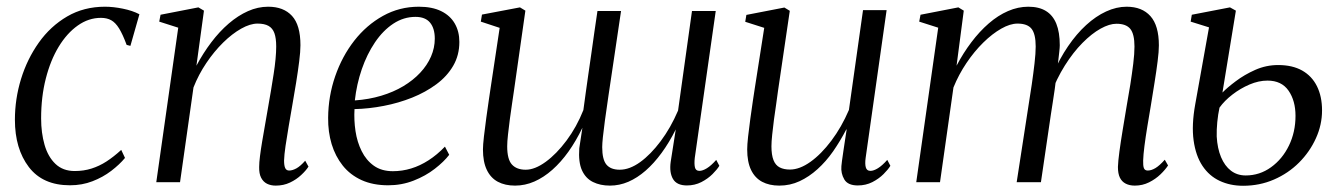

<svg xmlns="http://www.w3.org/2000/svg" viewBox="-20 -556 4082 586"><path d="M193.5 9.5Q110.5 9.5 68 -46.2Q25.5 -102 25.5 -190.5Q25.5 -254 44.2 -315Q63 -376 98.5 -426Q134 -476 185 -505.8Q236 -535.5 300.5 -535.5Q326 -535.5 355.2 -529.5Q384.5 -523.5 405.5 -512.5L378 -416L366.5 -419Q354.5 -451.5 343.5 -469.2Q332.5 -487 319.5 -494.2Q306.5 -501.5 288 -501.5Q250.5 -501.5 217.5 -478.2Q184.5 -455 159.2 -413.5Q134 -372 119.8 -316.2Q105.5 -260.5 105.5 -194.5Q105.5 -150.5 116 -114Q126.5 -77.5 149.2 -55.8Q172 -34 208 -34Q235.5 -34 259.2 -41.5Q283 -49 305 -63.2Q327 -77.5 350 -98.5L361.5 -74Q345 -54 319.5 -34.5Q294 -15 262.2 -2.8Q230.5 9.5 193.5 9.5Z M579.5 -355.5Q600 -394 625 -427Q650 -460 678.2 -484.2Q706.5 -508.5 736.8 -522Q767 -535.5 798.5 -535.5Q845.5 -535.5 871.2 -507.5Q897 -479.5 897 -418Q897 -399 893.2 -369Q889.5 -339 883.8 -303.8Q878 -268.5 872 -234Q866.5 -202.5 861 -170.2Q855.5 -138 851.5 -110.8Q847.5 -83.5 847 -66Q847 -50.5 850.5 -43Q854 -35.5 862.5 -35.5Q872.5 -35.5 884.8 -42.2Q897 -49 911.5 -65.5L921.5 -47.5Q914 -35.5 899.2 -21.8Q884.5 -8 865 1.2Q845.5 10.5 821.5 10.5Q806.5 10.5 795 4.8Q783.5 -1 777 -13.5Q770.5 -26 771 -46.5Q771 -59.5 773.5 -79.5Q776 -99.5 780.2 -124.5Q784.5 -149.5 789.2 -176.5Q794 -203.5 798.5 -230Q803 -255 807.2 -280.5Q811.5 -306 815.2 -330.2Q819 -354.5 821 -376Q823 -397.5 823 -414Q823 -439.5 817.5 -454.8Q812 -470 799.5 -477Q787 -484 766 -484Q743.5 -484 716 -468.5Q688.5 -453 661 -426Q633.5 -399 609.8 -363.8Q586 -328.5 570.5 -289L529.5 0H457L524 -471.5L466 -490L470 -511L585.5 -533.5L602.5 -523.5Z M1351 -83.5Q1335 -62.5 1307 -40.8Q1279 -19 1242.5 -4.8Q1206 9.5 1165 9.5Q1118.5 9.5 1083.8 -6.2Q1049 -22 1026.2 -50.5Q1003.5 -79 992.2 -116.2Q981 -153.5 981.5 -196.5Q982 -262.5 1003 -323.2Q1024 -384 1061.2 -431.8Q1098.5 -479.5 1148.8 -507.5Q1199 -535.5 1258.5 -535.5Q1299 -535.5 1326.5 -522Q1354 -508.5 1368 -484.2Q1382 -460 1382 -428Q1382 -387.5 1363.2 -355.2Q1344.5 -323 1311.8 -298.8Q1279 -274.5 1237.8 -258Q1196.5 -241.5 1151.2 -232.8Q1106 -224 1062 -223Q1060 -189.5 1065 -156Q1070 -122.5 1083.8 -94.8Q1097.5 -67 1121 -50.2Q1144.5 -33.5 1179 -33.5Q1207.5 -33.5 1234.8 -41.8Q1262 -50 1288 -66.8Q1314 -83.5 1338 -108.5ZM1248 -504.5Q1212 -504.5 1180.5 -483.8Q1149 -463 1124.5 -426.8Q1100 -390.5 1084.2 -344.8Q1068.5 -299 1063 -249.5Q1106 -252.5 1143.5 -263.8Q1181 -275 1211 -293Q1241 -311 1262.5 -334Q1284 -357 1295.5 -383.5Q1307 -410 1307 -438Q1307 -469.5 1292.5 -487Q1278 -504.5 1248 -504.5Z M1548.5 -278Q1546.5 -263.5 1543 -240.8Q1539.5 -218 1536.2 -193Q1533 -168 1530.5 -145.8Q1528 -123.5 1528 -109.5Q1528 -69.5 1542.5 -53.8Q1557 -38 1584.5 -38Q1612.5 -38 1645.5 -62Q1678.5 -86 1709.2 -127.2Q1740 -168.5 1760.5 -220Q1764 -246 1767.8 -273.5Q1771.5 -301 1775.5 -328Q1780.5 -361 1785 -393.8Q1789.5 -426.5 1794.2 -459Q1799 -491.5 1803.5 -522.5H1875.5Q1863 -438 1853.5 -374.2Q1844 -310.5 1837.2 -264.8Q1830.5 -219 1826.2 -187.8Q1822 -156.5 1820 -137Q1818 -117.5 1818 -107Q1818 -69 1831 -53.5Q1844 -38 1871.5 -38Q1901.5 -38 1933.8 -61.2Q1966 -84.5 1996.5 -125.2Q2027 -166 2049.5 -218.5L2092 -522.5H2164.5L2100.5 -74Q2098.5 -56 2101 -45.2Q2103.5 -34.5 2114.5 -34.5Q2124.5 -34.5 2137.5 -42.5Q2150.5 -50.5 2166 -68L2175.5 -50Q2169 -39 2154.8 -24.8Q2140.5 -10.5 2120.5 -0.2Q2100.5 10 2076.5 10Q2045.5 10 2034 -9.8Q2022.5 -29.5 2027 -62L2042.5 -161Q2022.5 -121 1999.2 -89.2Q1976 -57.5 1950.5 -35.2Q1925 -13 1897.8 -1.2Q1870.5 10.5 1841.5 10.5Q1812 10.5 1789.8 -0.5Q1767.5 -11.5 1756.2 -36.2Q1745 -61 1748 -103.5L1757.5 -166Q1738 -125.5 1715 -93.2Q1692 -61 1665.8 -37.8Q1639.5 -14.5 1611 -2Q1582.5 10.5 1552 10.5Q1521.5 10.5 1499.5 -1.2Q1477.5 -13 1465.8 -37.5Q1454 -62 1454 -100Q1454 -113 1457 -139.5Q1460 -166 1464.2 -196.2Q1468.5 -226.5 1472 -251.2Q1475.5 -276 1477 -285L1505 -471L1447.5 -490L1451 -511.5L1567 -533.5L1583.5 -523.5Z M2358.5 10.5Q2328 10.5 2306 -1.2Q2284 -13 2272.2 -37.5Q2260.5 -62 2260.5 -100Q2260.5 -113.5 2263.2 -138.8Q2266 -164 2270 -193.2Q2274 -222.5 2277.8 -248Q2281.5 -273.5 2283.5 -285.5L2312.5 -471L2254.5 -489.5L2258 -510.5L2374 -533L2390.5 -523L2354.5 -278.5Q2352.5 -261.5 2349 -238.5Q2345.5 -215.5 2342.2 -191Q2339 -166.5 2336.8 -145Q2334.5 -123.5 2334.5 -109.5Q2334.5 -83 2340.8 -67.2Q2347 -51.5 2359.8 -45Q2372.5 -38.5 2391 -38.5Q2420.5 -38.5 2453.5 -62Q2486.5 -85.5 2517.5 -126.8Q2548.5 -168 2571 -220.5L2614 -525H2686L2622 -74Q2619.5 -56 2622.5 -45.2Q2625.5 -34.5 2636.5 -34.5Q2646.5 -34.5 2659.5 -42.5Q2672.5 -50.5 2688 -68L2697.5 -50Q2691 -39 2676.8 -24.8Q2662.5 -10.5 2642.5 -0.2Q2622.5 10 2598 10Q2567.5 10 2556.8 -8.5Q2546 -27 2548 -49Q2548 -52 2549.8 -65Q2551.5 -78 2554.2 -95.8Q2557 -113.5 2559.5 -131Q2562 -148.5 2564 -160.5L2563 -161Q2544.5 -125.5 2522.8 -94.2Q2501 -63 2475.2 -39.8Q2449.5 -16.5 2420.5 -3Q2391.5 10.5 2358.5 10.5Z M2921.5 -523.5 2899.5 -355.5Q2920 -394.5 2944.8 -427.2Q2969.5 -460 2997.8 -484.5Q3026 -509 3056.5 -522.2Q3087 -535.5 3118.5 -535.5Q3151 -535.5 3172.2 -522.5Q3193.5 -509.5 3204 -483.5Q3214.5 -457.5 3214.5 -418Q3214.5 -411 3213 -397.8Q3211.5 -384.5 3209.5 -367Q3207.5 -349.5 3204.5 -329L3194 -330.5Q3214 -377 3239.8 -414.8Q3265.5 -452.5 3295 -479.5Q3324.5 -506.5 3356 -521Q3387.5 -535.5 3418.5 -535.5Q3465.5 -535.5 3491.2 -506.8Q3517 -478 3517 -417.5Q3517 -399 3513.2 -369.2Q3509.5 -339.5 3503.8 -304.2Q3498 -269 3492.5 -234Q3487 -202.5 3481.8 -170.2Q3476.5 -138 3473 -110.8Q3469.5 -83.5 3469 -66Q3468.5 -50.5 3471.2 -43Q3474 -35.5 3483 -35.5Q3494 -35.5 3506.5 -43Q3519 -50.5 3535 -68.5L3545 -51Q3536.5 -38 3521.8 -23.8Q3507 -9.5 3487 0.5Q3467 10.5 3443.5 10.5Q3427.5 10.5 3415.8 4.5Q3404 -1.5 3398 -13.8Q3392 -26 3392 -46.5Q3392.5 -63.5 3396.5 -93.2Q3400.5 -123 3406.5 -159.2Q3412.5 -195.5 3418.5 -231.5Q3424.5 -264 3429.8 -297.8Q3435 -331.5 3438.8 -361.8Q3442.5 -392 3442.5 -414Q3442.5 -452 3429.8 -467.8Q3417 -483.5 3387.5 -483.5Q3366 -483.5 3339 -468.5Q3312 -453.5 3283.8 -425Q3255.5 -396.5 3230 -356Q3204.5 -315.5 3186 -265.5L3203.5 -321.5Q3202 -304.5 3199.2 -284.2Q3196.5 -264 3193.2 -244.2Q3190 -224.5 3187.5 -207.5L3157 0H3083L3118.5 -230Q3124 -263.5 3129 -298Q3134 -332.5 3137.5 -363Q3141 -393.5 3141 -414Q3141 -452 3128.5 -468Q3116 -484 3085.5 -484Q3063 -484 3035.8 -468.5Q3008.5 -453 2981 -426Q2953.5 -399 2929.8 -363.8Q2906 -328.5 2890 -289L2849 0H2776.5L2843.5 -471.5L2785.5 -490L2789.5 -511L2905 -533.5Z M3774 11Q3734.5 11 3702.5 -4Q3670.5 -19 3650 -49.8Q3629.5 -80.5 3623 -127.5Q3616.5 -174.5 3628 -238L3670 -472.5L3614 -490L3617.5 -511L3734 -533.5L3752 -523.5L3711 -273.5Q3725.5 -288.5 3751.8 -308.2Q3778 -328 3811.2 -342.8Q3844.5 -357.5 3881 -357.5Q3924.5 -357.5 3954.2 -340.8Q3984 -324 3999.5 -292.8Q4015 -261.5 4015 -219Q4015 -175 3996.2 -133.8Q3977.5 -92.5 3944.8 -59.8Q3912 -27 3868.2 -8Q3824.5 11 3774 11ZM3782 -20.5Q3824.5 -20.5 3859.2 -45.5Q3894 -70.5 3914 -111.8Q3934 -153 3934 -202.5Q3934 -248.5 3912.8 -279.2Q3891.5 -310 3848.5 -310Q3821.5 -310 3793.5 -298Q3765.5 -286 3741.2 -267.2Q3717 -248.5 3702 -227.5Q3697.5 -207 3695.2 -183.2Q3693 -159.5 3693.5 -139.5Q3695.5 -103 3706.8 -76.2Q3718 -49.5 3737 -35Q3756 -20.5 3782 -20.5Z"/></svg>

Font: Merriweather 96pt Light
Style: Italic
Weight: 300
Italic angle: -7.8°
Version: Version 2.101